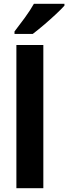

<svg xmlns="http://www.w3.org/2000/svg" viewBox="-20 -999 362 1019"><path d="M210 0H67V-760H210ZM322 -969Q305 -950 275 -922Q245 -894 212 -866Q179 -838 154 -819H57V-832Q82 -864 111.5 -904.5Q141 -945 160 -979H322Z"/></svg>

Font: Noto Sans Lao UI SemCond
Style: Bold
Weight: 700
Width: 4
Designer: Monotype Design Team
Foundry: Monotype Imaging Inc.
Version: Version 2.000; ttfautohint (v1.8.4.7-5d5b)